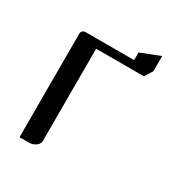

<svg xmlns="http://www.w3.org/2000/svg" viewBox="-127 -589 634 678"><g transform="rotate(30 190.0 -250.0)"><path d="M47.9 0V-420.9Q47.9 -438 66.9 -438H262.2V-469.2L340.8 -500V-438L320.8 -405.8H126V-30.8Q126 -17.1 113.8 -8.8Q102.1 0 86.9 0Z"/></g></svg>

Font: Hhenum
Style: Regular
Weight: 400
Designer: T. Christopher White
Version: Version 1.0